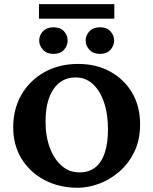

<svg xmlns="http://www.w3.org/2000/svg" viewBox="-20 -887 731 916"><path d="M351.6 8.8Q261.7 8.8 191.9 -28.3Q122.1 -65.4 82.5 -130.4Q43 -195.3 43 -279.3Q43 -367.2 82.5 -435.5Q122.1 -503.9 192.4 -543Q262.7 -582 352.5 -582Q439.5 -582 505.9 -545.4Q572.3 -508.8 610.4 -444.3Q648.4 -379.9 648.4 -293.9Q648.4 -218.8 620.6 -162.1Q592.8 -105.5 548.3 -67.4Q503.9 -29.3 452.1 -10.3Q400.4 8.8 351.6 8.8ZM359.4 -64.5Q404.3 -64.5 434.6 -88.4Q464.8 -112.3 480 -158.2Q495.1 -204.1 495.1 -269.5Q495.1 -344.7 475.6 -400.4Q456.1 -456.1 421.9 -486.8Q387.7 -517.6 340.8 -517.6Q273.4 -517.6 235.4 -461.9Q197.3 -406.2 197.3 -307.6Q197.3 -235.4 218.3 -180.7Q239.3 -126 275.4 -95.2Q311.5 -64.5 359.4 -64.5ZM166 -867.2H525.4V-797.9H166ZM235.4 -629.9Q203.1 -629.9 185.1 -649.4Q167 -668.9 167 -693.4Q167 -718.8 185.1 -737.8Q203.1 -756.8 235.4 -756.8Q267.6 -756.8 285.2 -737.8Q302.7 -718.8 302.7 -693.4Q302.7 -668.9 285.2 -649.4Q267.6 -629.9 235.4 -629.9ZM458 -629.9Q424.8 -629.9 406.7 -649.4Q388.7 -668.9 388.7 -693.4Q388.7 -718.8 406.7 -737.8Q424.8 -756.8 458 -756.8Q489.3 -756.8 506.8 -737.8Q524.4 -718.8 524.4 -693.4Q524.4 -668.9 506.8 -649.4Q489.3 -629.9 458 -629.9Z"/></svg>

Font: Crimson Pro ExtraLight
Style: Bold
Weight: 700
Version: Version 1.002